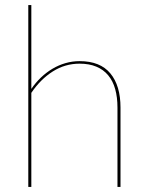

<svg xmlns="http://www.w3.org/2000/svg" viewBox="-20 -740 584 760"><path d="M92 0V-720H104V-388Q121 -413 142.2 -433.2Q163.5 -453.5 188 -468Q212.5 -482.5 239.5 -490.2Q266.5 -498 295 -498Q376.5 -498 416.8 -449.5Q457 -401 457 -314V0H445V-314Q445 -355 436 -387.2Q427 -419.5 408.2 -442Q389.5 -464.5 361.2 -476.2Q333 -488 295 -488Q237.5 -488 189 -457.2Q140.5 -426.5 104 -372.5V0Z"/></svg>

Font: Lato Hairline
Style: Regular
Weight: 100
Designer: Lukasz Dziedzic
Foundry: tyPoland Lukasz Dziedzic
Version: Version 2.007; 2014-02-27